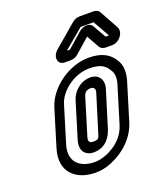

<svg xmlns="http://www.w3.org/2000/svg" viewBox="-136 -807 817 935"><g transform="rotate(-20 272.5 -340.0)"><path d="M214 -19C134 -19 86 -66 110 -146L168 -336C187 -398 263 -457 342 -457C399 -457 424 -441 443 -406C453 -389 454 -366 445 -336L387 -146C370 -92 329 -55 277 -33C254 -24 234 -19 214 -19ZM199 31C227 31 255 26 285 13C353 -15 414 -70 437 -146L495 -336C507 -376 506 -411 491 -438C467 -483 426 -507 357 -507C254 -507 147 -430 118 -336L60 -146C25 -32 99 31 199 31ZM332 -414C279 -414 240 -374 228 -336L170 -146C157 -102 176 -65 225 -65C289 -65 317 -115 327 -148L385 -336C398 -379 376 -414 332 -414ZM316 -364C332 -364 340 -353 335 -336L277 -148C269 -121 268 -115 240 -115C219 -115 214 -126 220 -146L278 -336C283 -352 293 -364 316 -364ZM433 -641C422 -664 387 -664 361 -641L287 -576C286 -575 284 -575 284 -575H270L371 -660C372 -660 372 -661 372 -661H439C440 -661 440 -660 440 -660L488 -575H471C470 -575 470 -576 470 -576ZM386 -606 423 -540C428 -531 440 -525 454 -525H486C525 -525 557 -569 541 -598L487 -696C482 -705 470 -711 456 -711H385C371 -711 359 -707 346 -696L230 -597C195 -567 205 -525 241 -525H272C289 -525 302 -532 313 -542Z"/></g></svg>

Font: DIN Rundschrift
Style: MittelKontKu
Weight: 400
Version: Version 1.027